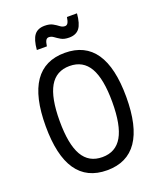

<svg xmlns="http://www.w3.org/2000/svg" viewBox="-184 -1148 1068 1276"><g transform="rotate(-20 350.0 -509.5)"><path d="M350 15Q65 15 65 -400Q65 -815 350 -815Q635 -815 635 -400Q635 15 350 15ZM350 -78Q445 -78 490.5 -157Q536 -236 536 -400Q536 -564 490.5 -643Q445 -722 350 -722Q255 -722 209.5 -643Q164 -564 164 -400Q164 -236 209.5 -157Q255 -78 350 -78ZM183 -896Q189 -968 213 -999Q237 -1030 286 -1030Q321 -1030 342.5 -1018Q364 -1006 380 -993.5Q396 -981 414 -981Q427 -981 434.5 -993.5Q442 -1006 446 -1034H517Q511 -962 487 -931Q463 -900 414 -900Q379 -900 357.5 -912.5Q336 -925 320 -937Q304 -949 286 -949Q273 -949 265.5 -937Q258 -925 254 -896Z"/></g></svg>

Font: Martian Mono Light
Style: Regular
Weight: 300
Monospace: yes
Designer: Roman Shamin
Foundry: Evil Martians
Version: Version 1.000; ttfautohint (v1.8.4.7-5d5b)